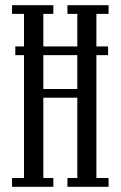

<svg xmlns="http://www.w3.org/2000/svg" viewBox="-20 -720 468 740"><path d="M26.5 0V-34H72.5V-507.5H39V-541H72.5V-666.5H26.5V-700H185.5V-666.5H147V-541H278V-666.5H240V-700H398.5V-666.5H351.5V-541H396.5V-507.5H351.5V-34H398.5V0H240V-34H278V-343.5H147V-34H185.5V0ZM147 -377H278V-507.5H147Z"/></svg>

Font: Imbue 10pt
Style: Regular
Weight: 400
Designer: Tyler Finck
Foundry: Etcetera Type Company
Version: Version 1.102; ttfautohint (v1.8.3)